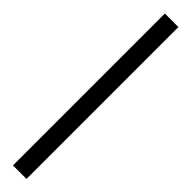

<svg xmlns="http://www.w3.org/2000/svg" viewBox="22 -986 411 411"><g transform="rotate(-45 227.0 -780.5)"><path d="M456.5 -759.8H-3.4V-800.8H456.5Z"/></g></svg>

Font: Open Sans SemiCondensed Light
Style: Regular
Weight: 300
Width: 4
Designer: Monotype Design Team
Foundry: Monotype Imaging Inc.
Version: Version 3.000